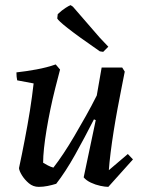

<svg xmlns="http://www.w3.org/2000/svg" viewBox="-20 -716 563 748"><path d="M131 12Q109 12 92.5 -2Q76 -16 65.5 -33Q55 -50 54 -61Q60 -88 65.5 -116Q71 -144 76.5 -172Q82 -200 87 -228.5Q92 -257 96.5 -284.5Q101 -312 104.5 -339Q108 -366 111 -391L47 -403Q44 -416 44 -434Q81 -438 122 -445.5Q163 -453 197 -465L214 -445Q205 -411 195 -371.5Q185 -332 176.5 -291Q168 -250 161.5 -211Q155 -172 151.5 -139Q148 -106 148 -82Q156 -77 166.5 -71.5Q177 -66 188 -63Q206 -86 227 -117.5Q248 -149 270 -186.5Q292 -224 314.5 -264Q337 -304 357 -344L376 -453H456L466 -437Q461 -411 453.5 -373.5Q446 -336 438 -293Q430 -250 423 -206Q416 -162 411 -122Q406 -82 404 -53L478 -116L498 -95L402 12Q390 12 371 8Q352 4 334 -4.5Q316 -13 306 -25L353 -248L346 -251Q328 -216 309.5 -181Q291 -146 272.5 -113Q254 -80 235.5 -51.5Q217 -23 199 0Q183 5 165.5 8.5Q148 12 131 12ZM382 -514 369 -516Q324 -547 293 -569.5Q262 -592 243 -607Q224 -622 214.5 -631Q205 -640 203 -644L205 -661Q221 -676 235 -685Q249 -694 255 -696L264 -690L368 -570L402 -534Z"/></svg>

Font: Labrada Medium
Style: Italic
Weight: 500
Italic angle: -7°
Designer: Mercedes Jáuregui
Foundry: Omnibus-Type Team
Version: Version 1.000